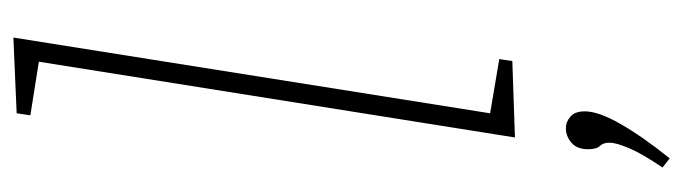

<svg xmlns="http://www.w3.org/2000/svg" viewBox="-396 -410 1045 294"><g transform="rotate(-90 127.0 -263.5)"><path d="M63 2 179 -727 97 -740 100 -761 216 -766 100 -36 183 -22 180 -2ZM31 239 17 228Q38 197 46.5 177Q55 157 55 147Q55 137 50 132Q45 127 45 114Q45 97 55 88.5Q65 80 77 80Q87 80 95 87Q103 94 103 109Q103 130 83.5 164Q64 198 31 239Z"/></g></svg>

Font: Bitter ExtraLight
Style: Italic
Weight: 200
Italic angle: -9°
Designer: Sol Matas, and Bitter project Authors
Foundry: Sol Matas
Version: Version 2.001